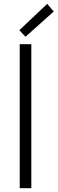

<svg xmlns="http://www.w3.org/2000/svg" viewBox="-20 -983 301 1003"><path d="M83 -752H143.6V0H83ZM81.1 -825.2 226.6 -962.9 260.7 -922.9 113.3 -791Z"/></svg>

Font: Reddit Sans Chocolate Light
Style: Regular
Weight: 300
Designer: Stephen Hutchings
Foundry: Reddit
Version: Version 1.013